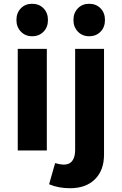

<svg xmlns="http://www.w3.org/2000/svg" viewBox="-20 -797 644 1017"><path d="M74 -538H228V0H74ZM234 -691Q234 -653 210.5 -629Q187 -605 150 -605Q114 -605 90.5 -629.5Q67 -654 67 -691Q67 -729 90.5 -753Q114 -777 150 -777Q187 -777 210.5 -753Q234 -729 234 -691ZM315 75Q346 76 362 56Q378 36 378 -2V-538H531V22Q531 105 483 152.5Q435 200 351 200Q289 200 240 179L272 67Q295 74 315 75ZM536 -691Q536 -653 512.5 -629Q489 -605 452 -605Q416 -605 392.5 -629.5Q369 -654 369 -691Q369 -729 392.5 -753Q416 -777 452 -777Q489 -777 512.5 -753Q536 -729 536 -691Z"/></svg>

Font: Montserrat SemiBold
Style: Regular
Weight: 600
Designer: Julieta Ulanovsky
Foundry: Julieta Ulanovsky
Version: Version 6.001